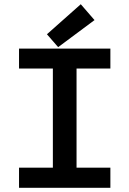

<svg xmlns="http://www.w3.org/2000/svg" viewBox="-20 -888 612 908"><path d="M230 -95V-564H70V-658H502V-564H342V-95H502V0H70V-95ZM362 -868 427 -793 255 -665 202 -726Z"/></svg>

Font: Codetta
Style: Bold
Weight: 700
Designer: Ulrich Proeller
Foundry: PROSA GmbH
Version: Version 2.00;September 29, 2018;FontCreator 11.5.0.2427 64-b